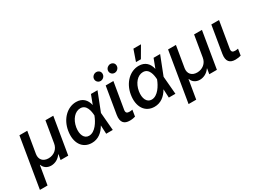

<svg xmlns="http://www.w3.org/2000/svg" viewBox="-70 -1534 3293 2490"><g transform="rotate(-30 1577.0 -289.0)"><path d="M-9.9 201H104.4L151.3 -79.2H155.5C172.6 -27.7 219.5 2.1 276.3 2.1C334.5 2.1 390.3 -27.7 425.4 -79.2H429.7L415.8 0H530.2L621.1 -545.5H503.6L450.6 -227.6C438.2 -150.6 375 -97.3 293.3 -97.3C212 -97.3 166.2 -150.6 178.3 -227.6L231.5 -545.5H114Z M879.6 11.4C975.1 12.4 1044.7 -44.7 1092 -127.1H1092.7L1098.7 0H1197.4L1174.7 -267L1176.1 -271.3L1283.4 -545.5H1185.4L1134.2 -410.9H1133.2C1114.7 -493.6 1061.8 -552.6 964.5 -552.6C832.7 -552.6 717.3 -440.7 691.1 -279.8C662.6 -109.7 739.3 10.3 879.6 11.4ZM803.6 -265.6C822.4 -375.7 890.6 -454.5 972.3 -454.5C1064.3 -454.5 1081.7 -348.4 1085.2 -282.3L1082.4 -274.9C1055.8 -205.3 988.6 -87.7 894.5 -87.7C822.4 -87.7 787.3 -163.4 803.6 -265.6Z M1405.9 -545.5 1339.1 -143.8C1321.7 -34.4 1369 6.7 1450.3 6.7C1483.7 6.7 1512.1 1.1 1533.4 -5.3L1548.7 -100.9C1538.4 -98.7 1522 -95.9 1505.7 -95.9C1471.9 -95.9 1447.4 -105.5 1455.3 -152.7L1521.3 -545.5ZM1317.1 -700.3C1311.4 -661.9 1339.8 -628.2 1377.8 -628.2C1411.9 -628.2 1441.4 -654.5 1446 -685.4C1452.8 -725.5 1426.1 -757.1 1385.3 -757.1C1353.7 -757.1 1322.4 -733 1317.1 -700.3ZM1528.1 -700.3C1521.7 -660.9 1550.8 -628.2 1588.8 -628.2C1622.9 -628.2 1652.3 -654.5 1657 -685.4C1663.7 -725.5 1637.1 -757.1 1596.2 -757.1C1564.6 -757.1 1533.7 -733 1528.1 -700.3Z M1817.5 11.4C1913 12.4 1982.6 -44.7 2029.8 -127.1H2030.5L2036.6 0H2135.3L2112.6 -267L2114 -271.3L2221.2 -545.5H2123.2L2072.1 -410.9H2071C2052.6 -493.6 1999.6 -552.6 1902.3 -552.6C1770.6 -552.6 1655.2 -440.7 1628.9 -279.8C1600.5 -109.7 1677.2 10.3 1817.5 11.4ZM1741.5 -265.6C1760.3 -375.7 1828.5 -454.5 1910.2 -454.5C2002.1 -454.5 2019.5 -348.4 2023.1 -282.3L2020.2 -274.9C1993.6 -205.3 1926.5 -87.7 1832.4 -87.7C1760.3 -87.7 1725.1 -163.4 1741.5 -265.6ZM1897.7 -611.5H1971.2L2069.2 -779.1H1956Z M2216.3 201H2330.6L2377.5 -79.2H2381.7C2398.8 -27.7 2445.7 2.1 2502.5 2.1C2560.7 2.1 2616.5 -27.7 2651.6 -79.2H2655.9L2642 0H2756.4L2847.3 -545.5H2729.8L2676.8 -227.6C2664.4 -150.6 2601.2 -97.3 2519.5 -97.3C2438.2 -97.3 2392.4 -150.6 2404.5 -227.6L2457.7 -545.5H2340.2Z M2987.9 -545.5 2921.2 -143.8C2903.8 -34.4 2951 6.7 3032.3 6.7C3065.7 6.7 3094.1 1.1 3115.4 -5.3L3130.7 -100.9C3120.4 -98.7 3104 -95.9 3087.7 -95.9C3054 -95.9 3029.5 -105.5 3037.3 -152.7L3103.3 -545.5Z"/></g></svg>

Font: Magic Ui Pro Semi Bold
Style: Italic
Weight: 600
Italic angle: -9.39999°
Designer: Stefan Endress, Andreas Faust
Version: Version 1.000;FEAKit 1.0